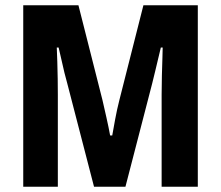

<svg xmlns="http://www.w3.org/2000/svg" viewBox="-20 -707 837 727"><path d="M68 0V-687H277L368 -328Q374 -302 383 -262Q392 -222 397 -194H405Q409 -217 416 -255Q423 -293 432 -328L523 -687H729V0H592V-348Q592 -384 593 -421.5Q594 -459 595 -488Q596 -517 596 -527H589Q586 -516 580.5 -491.5Q575 -467 568 -439Q561 -411 556 -390L455 0H336L235 -390Q230 -407 224 -431.5Q218 -456 212.5 -481.5Q207 -507 202 -527H195Q196 -504 197 -472.5Q198 -441 198.5 -408Q199 -375 199 -348V0Z"/></svg>

Font: Archivo SemiCondensed
Style: Bold
Weight: 680
Width: 4
Designer: Hector Gatti
Foundry: Omnibus-Type
Version: Version 2.001; ttfautohint (v1.8.3)